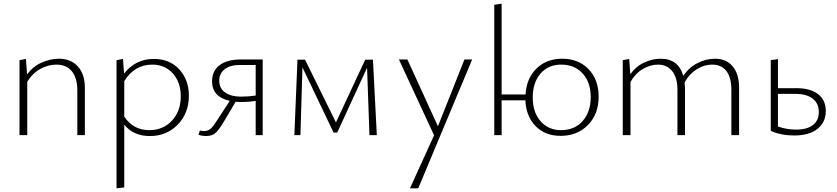

<svg xmlns="http://www.w3.org/2000/svg" viewBox="-20 -734 4548 1043"><path d="M300 -415Q365 -415 403 -373Q441 -331 441 -257V0H400V-244Q400 -310 370.5 -346.5Q341 -383 286 -383Q242 -383 199 -359.5Q156 -336 128 -289V0H86V-407L121 -414L127 -330Q159 -373 206 -394Q253 -415 300 -415Z M816 -414Q901 -414 953.5 -357.5Q1006 -301 1006 -214Q1006 -119 945.5 -57Q885 5 794 5Q705 5 655 -57V284L613 289V-407L648 -414L654 -334Q716 -414 816 -414ZM791 -27Q866 -27 914 -78.5Q962 -130 962 -211Q962 -286 919.5 -334.5Q877 -383 807 -383Q710 -383 655 -293V-101Q703 -27 791 -27Z M1289 -411H1407V0H1369V-186Q1335 -180 1284 -180Q1268 -180 1260 -181L1206 -90Q1175 -36 1155 -15.5Q1135 5 1100 5Q1079 5 1058 -2L1066 -25Q1077 -22 1088 -22Q1113 -22 1129 -39Q1145 -56 1176 -106L1228 -186Q1132 -208 1132 -292Q1132 -349 1173 -380Q1214 -411 1289 -411ZM1289 -209Q1329 -209 1369 -215V-381H1283Q1230 -381 1200.5 -358Q1171 -335 1171 -296Q1171 -254 1203 -231.5Q1235 -209 1289 -209Z M2027 0H1987L1974 -366L1812 -14H1792L1623 -368L1612 0H1579L1596 -410H1637L1805 -69L1964 -410H2006Z M2503 -411H2545L2252 289H2207L2338 1L2147 -411H2193L2359 -48Z M3034 -415Q3123 -415 3177.5 -358Q3232 -301 3232 -209Q3232 -114 3174 -55Q3116 4 3025 4Q2942 4 2890 -48.5Q2838 -101 2834 -189H2705V0H2665V-708L2705 -714V-221H2835Q2840 -309 2894.5 -362Q2949 -415 3034 -415ZM3028 -27Q3102 -27 3145.5 -77Q3189 -127 3189 -207Q3189 -287 3145 -335Q3101 -383 3029 -383Q2958 -383 2916 -334Q2874 -285 2874 -205Q2874 -124 2916.5 -75.5Q2959 -27 3028 -27Z M3864 -415Q3926 -415 3960.5 -373Q3995 -331 3995 -257V0H3953V-247Q3953 -312 3926.5 -347.5Q3900 -383 3848 -383Q3806 -383 3766 -358.5Q3726 -334 3699 -287Q3701 -267 3701 -257V0H3660V-247Q3660 -311 3632 -347Q3604 -383 3554 -383Q3513 -383 3472.5 -359.5Q3432 -336 3405 -289V0H3363V-407L3398 -414L3404 -331Q3434 -373 3479 -394Q3524 -415 3569 -415Q3665 -415 3692 -322Q3722 -367 3768.5 -391Q3815 -415 3864 -415Z M4307 -255Q4382 -255 4424 -222.5Q4466 -190 4466 -131Q4466 -70 4421 -34Q4376 2 4294 2Q4223 2 4167 -23V-407L4206 -413V-255ZM4305 -30Q4365 -30 4396.5 -55Q4428 -80 4428 -125Q4428 -173 4394.5 -198.5Q4361 -224 4301 -224H4206V-47Q4252 -30 4305 -30Z"/></svg>

Font: EauTestInfant Light
Style: Regular
Weight: 300
Designer: Christian Thalmann (Catharsis Fonts)
Version: Version 0.001;PS 000.001;hotconv 1.0.88;makeotf.lib2.5.64775